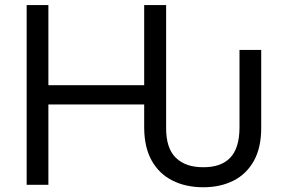

<svg xmlns="http://www.w3.org/2000/svg" viewBox="-20 -748 1154 777"><path d="M802.7 9.8Q731.9 9.8 678 -17.3Q624 -44.4 594 -97.9Q564 -151.4 563.5 -230.5V-325.2H175.8V0H87.9V-727.5H175.8V-403.3H563.5V-727.5H652.3V-230.5Q651.9 -147.9 691.7 -109.4Q731.4 -70.8 802.7 -71.3Q874 -70.8 911.4 -109.4Q948.7 -147.9 949.2 -230.5V-545.9H1037.1V-230.5Q1037.1 -150.4 1007.3 -96.9Q977.5 -43.5 924.6 -16.8Q871.6 9.8 802.7 9.8Z"/></svg>

Font: Inter
Style: Regular
Weight: 400
Designer: Rasmus Andersson
Foundry: rsms
Version: Version 4.000;git-8c9346024